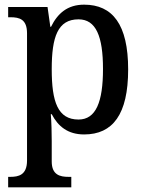

<svg xmlns="http://www.w3.org/2000/svg" viewBox="-20 -566 619 824"><path d="M15 238H286V193H274C238 193 202 185 202 127V39C202 6 201 -42 198 -76H202C229 -24 271 11 341 11C464 11 530 -75 530 -268C530 -461 463 -546 341 -546C269 -546 227 -508 199 -451H196L184 -536H15V-492H25C64 -492 96 -483 96 -423V123C96 185 60 193 24 193H15ZM317 -53C228 -53 202 -129 202 -269C202 -408 228 -483 317 -483C392 -483 422 -410 422 -270C422 -129 392 -53 317 -53Z"/></svg>

Font: Noto Serif Armenian SemiCondensed Medium
Style: Regular
Weight: 500
Width: 4
Designer: Monotype Design Team
Foundry: Monotype Imaging Inc.
Version: Version 2.008